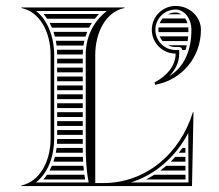

<svg xmlns="http://www.w3.org/2000/svg" viewBox="-20 -625 735 645"><path d="M570 -467H582C587.4 -467 592 -462.4 592 -457H603.4C605 -462.2 606.4 -467.5 607.6 -473H544.3C552 -469.2 560.8 -467 570 -467ZM526.2 -487H610.3C611 -492.2 611.7 -497.6 612.1 -503H516.3C518.7 -497.1 522.1 -491.7 526.2 -487ZM512.5 -517H612.9C613 -519.6 613 -522.3 613 -525C613 -527.7 612.9 -530.4 612.6 -533H512.5C512.2 -530.4 512 -527.7 512 -525C512 -522.3 512.2 -519.6 512.5 -517ZM516.3 -547H609.8C608 -553 605.4 -558.3 602.3 -563H526.2C522.1 -558.3 518.7 -552.9 516.3 -547ZM544.3 -577H588.7C582.9 -580.9 576.4 -583 570 -583C560.8 -583 552 -580.8 544.3 -577ZM570 -445C570 -403.3 540.2 -370.1 499.3 -347.9L500.7 -340.1C591 -356 655 -432.9 655 -525C655 -569.2 616.9 -605 570 -605C525.8 -605 490 -569.2 490 -525C490 -480.8 525.8 -445 570 -445ZM570 -457C532.5 -457 502 -487.5 502 -525C502 -562.5 532.5 -593 570 -593C599.3 -593 623 -562.5 623 -525C623 -459 600.6 -400.1 548.3 -369C568.8 -389.8 582 -415.2 582 -445V-457ZM259.2 -82C258.9 -87.3 258.7 -92.6 258.5 -98H164.4C163 -92.6 161.4 -87.2 159.6 -82ZM260.2 -68H154.3C151.9 -62.5 149.3 -57.2 146.5 -52H261.7C261.1 -57.4 260.6 -62.7 260.2 -68ZM263.5 -38H138C134.2 -32.4 130.1 -27 125.7 -22H266C265 -27.4 264.2 -32.8 263.5 -38ZM258 -128H170.1C169.4 -122.6 168.6 -117.3 167.5 -112H258.2C258.1 -117.3 258.1 -122.6 258 -128ZM172 -158C172 -152.6 171.8 -147.3 171.4 -142H258V-158ZM172 -202H258V-218H172ZM172 -188V-172H258V-188ZM172 -428V-412H258V-428ZM172 -398V-382H258V-398ZM172 -368V-352H258V-368ZM172 -338V-322H258V-338ZM172 -308V-292H258V-308ZM172 -278V-262H258V-278ZM172 -248V-232H258V-248ZM138.3 -562H298.7C303 -567.5 307.6 -572.9 312.6 -578H126.1C130.5 -573 134.5 -567.6 138.3 -562ZM146.7 -548C149.5 -542.8 152 -537.5 154.4 -532H279.4C282.2 -537.5 285.3 -542.8 288.7 -548ZM159.7 -518C161.5 -512.8 163 -507.4 164.4 -502H267.2C268.9 -507.4 270.8 -512.8 273 -518ZM167.6 -488C168.6 -482.7 169.4 -477.4 170.1 -472H260.3C261.1 -477.4 262.1 -482.8 263.4 -488ZM171.4 -458C171.8 -452.7 172 -447.4 172 -442H258C258.1 -447.4 258.3 -452.7 258.7 -458ZM553.5 -82H602.9C602.9 -87.3 602.9 -92.7 602.8 -98H568.8C563.8 -92.5 558.8 -87.1 553.5 -82ZM538.4 -68C532 -62.4 525.4 -57.1 518.6 -52H603.1C603 -57.3 603 -62.7 603 -68ZM498.4 -38C489.3 -32.2 480 -26.9 470.4 -22H603.2C603.2 -27.3 603.1 -32.7 603.1 -38ZM593 -128C589 -122.5 584.9 -117.2 580.7 -112H602.8C602.7 -117.3 602.7 -122.7 602.7 -128ZM419.4 -12C502.2 -38 570.6 -98.5 612.5 -178.5L613.2 -12ZM300 -10V-440C300 -517.8 336.7 -585.7 398 -598V-600H52V-598C113.3 -585.7 150 -517.8 150 -440V-160C150 -82.9 113.7 -15.5 52 -2V0H625L630 -248H628C584.5 -106.7 467.8 -10 327 -10ZM268 -140C268 -94.7 269.2 -56.2 278 -12L100.6 -12C141.2 -43.8 162 -99.7 162 -160V-440C162 -500.9 140.1 -557.4 101.3 -588H338.7C292 -551.2 268 -499.8 268 -440Z"/></svg>

Font: SortefaxS02
Style: Medium
Weight: 500
Designer: gluk
Foundry: gluk
Version: Version 0.261